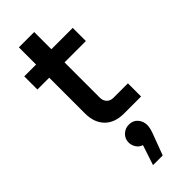

<svg xmlns="http://www.w3.org/2000/svg" viewBox="-300 -675 1011 1011"><g transform="rotate(-45 206.0 -169.0)"><path d="M245 0Q176 0 138 -39Q100 -78 100 -145V-412H12V-510H100V-638H214V-510H373V-412H214V-150Q214 -127 227.5 -112.5Q241 -98 265 -98H372V0ZM161 300 198 188Q176 181 165 162.5Q154 144 154 125Q154 97 174 78Q194 59 222 59Q253 59 271 80Q289 101 289 129Q289 153 275 188L233 300Z"/></g></svg>

Font: MuseoModerno Medium
Style: Regular
Weight: 500
Designer: Pablo Cosgaya, Héctor Gatti, Marcela Romero, and the Authors of The MuseoModerno Project.
Foundry: Omnibus-Type Team
Version: Version 1.001